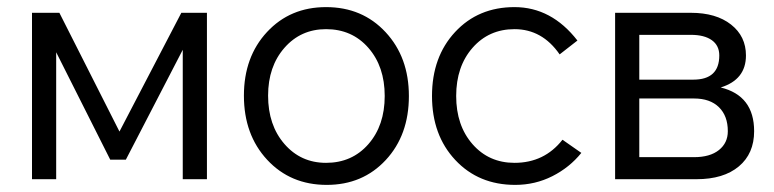

<svg xmlns="http://www.w3.org/2000/svg" viewBox="-20 -504 2176 540"><path d="M490 -468H562V0H494V-364L334 -55H290L138 -357V0H70V-468H147L316 -134Z M899 16Q797 16 731.5 -54.5Q666 -125 666 -235Q666 -344 731 -414Q796 -484 897 -484Q999 -484 1064.5 -413.5Q1130 -343 1130 -234Q1130 -124 1065 -54Q1000 16 899 16ZM897 -46Q970 -46 1016 -98.5Q1062 -151 1062 -234Q1062 -317 1016 -369.5Q970 -422 897 -422Q826 -422 780 -369.5Q734 -317 734 -235Q734 -152 780 -99Q826 -46 897 -46Z M1429 16Q1326 16 1260.5 -54Q1195 -124 1195 -234Q1195 -344 1260 -414Q1325 -484 1427 -484Q1531 -484 1604 -390L1554 -351Q1505 -422 1427 -422Q1355 -422 1309 -369.5Q1263 -317 1263 -234Q1263 -151 1309 -98.5Q1355 -46 1427 -46Q1511 -46 1562 -111L1615 -74Q1582 -33 1533.5 -8.5Q1485 16 1429 16Z M2007 -258Q2101 -235 2101 -135Q2101 -72 2058 -36Q2015 0 1939 0H1710V-468H1923Q1994 -468 2036 -435Q2078 -402 2078 -348Q2078 -280 2007 -258ZM1778 -406V-280H1930Q2003 -280 2003 -348Q2003 -376 1982 -391Q1961 -406 1923 -406ZM1932 -62Q1977 -62 2002 -82Q2027 -102 2027 -135Q2027 -178 2002 -202.5Q1977 -227 1932 -227H1778V-62Z"/></svg>

Font: Didact Gothic
Style: Regular
Weight: 400
Designer: Daniel Johnson
Foundry: Daniel Johnson
Version: Version 2.101;PS 002.101;hotconv 1.0.88;makeotf.lib2.5.64775